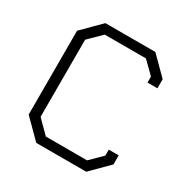

<svg xmlns="http://www.w3.org/2000/svg" viewBox="-161 -836 944 972"><g transform="rotate(30 311.5 -350.0)"><path d="M75 -105V-595L180 -700H472L573 -599V-546H515V-581L447 -648H206L133 -576V-125L206 -52H447L515 -119V-154H573V-101L472 0H180Z"/></g></svg>

Font: Chakra Petch Light
Style: Regular
Weight: 300
Designer: Katatrad Aksorn Co.,Ltd.
Foundry: Cadson Demak Co.,Ltd.
Version: Version 1.000; ttfautohint (v1.6)